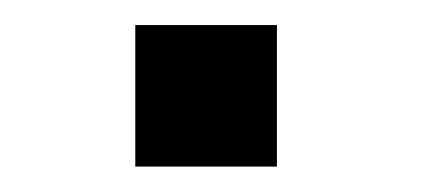

<svg xmlns="http://www.w3.org/2000/svg" viewBox="-20 -423 331 151"><path d="M197.8 -403.3V-292H86.4V-403.3Z"/></svg>

Font: Ufes Sans Medium
Style: Regular
Weight: 500
Designer: Ricardo Esteves & Filipe Motta
Foundry: ProDesignUfes - Ricardo Esteves, Filipe Motta (This is a derivative work, based on Roboto family, by Christian Robertson
Version: Version 2.0